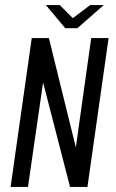

<svg xmlns="http://www.w3.org/2000/svg" viewBox="-20 -742 460 762"><path d="M22 0 106 -591H174L281 -157L342 -591H411L327 0H258L151 -415L91 0ZM239 -630 162 -722H217L269 -670L338 -722H392L287 -630Z"/></svg>

Font: Alumni Sans Medium
Style: Italic
Weight: 500
Italic angle: -8°
Designer: Robert E. Leuschke
Foundry: Robert E. Leuschke
Version: Version 1.016